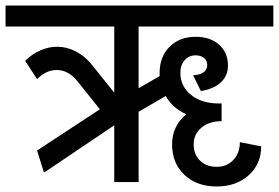

<svg xmlns="http://www.w3.org/2000/svg" viewBox="-55 -658 1008 694"><path d="M446 -339 522 -383V-395Q522 -453 558 -489Q594 -525 652 -525Q705 -525 737 -496.5Q769 -468 769 -421Q769 -384 743 -360Q717 -336 671 -329L643 -386Q667 -387 680.5 -396.5Q694 -406 694 -423Q694 -439 682.5 -448.5Q671 -458 652 -458Q628 -458 612.5 -440.5Q597 -423 597 -395Q597 -346 635.5 -315Q674 -284 736 -284H746V-220Q701 -220 673 -196.5Q645 -173 645 -136Q645 -100 668 -77.5Q691 -55 728 -55Q765 -55 788.5 -80Q812 -105 812 -144L889 -129Q889 -65 844 -24.5Q799 16 728 16Q656 16 611.5 -26Q567 -68 567 -136Q567 -202 618 -245Q568 -268 544 -311L446 -254V0H358V-205L104 -34L79 -114L306 -263L226 -363Q193 -405 150 -405Q112 -405 79 -372L36 -438Q61 -463 91 -476Q121 -489 152 -489Q186 -489 218.5 -472.5Q251 -456 277 -424L358 -323V-562H-35V-638H933V-562H446Z"/></svg>

Font: Akshar
Style: Regular
Weight: 400
Designer: Tall Chai
Foundry: Tall Chai
Version: Version 1.000